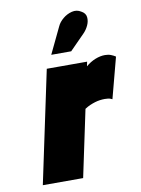

<svg xmlns="http://www.w3.org/2000/svg" viewBox="-83 -787 620 844"><g transform="rotate(-10 227.0 -365.0)"><path d="M330 -625Q344 -639 352.5 -657.5Q361 -676 359 -694Q357 -712 338 -722Q319 -734 297 -728.5Q275 -723 257 -708Q239 -693 231 -675L175 -558H264ZM406 -319 454 -501Q445 -507 433.5 -511.5Q422 -516 407 -516Q386 -516 363.5 -507Q341 -498 321 -481L325 -501H145L39 0H219L282 -298Q294 -306 305.5 -311Q317 -316 328.5 -319.5Q340 -323 351 -324.5Q362 -326 373 -326Q390 -326 398 -322.5Q406 -319 406 -319Z"/></g></svg>

Font: Advent Pro Black
Style: Italic
Weight: 900
Italic angle: -12°
Version: Version 3.000